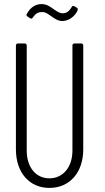

<svg xmlns="http://www.w3.org/2000/svg" viewBox="-20 -913 516 941"><path d="M285 -810C306 -810 337 -821 357 -855C360 -860 361 -864 361 -867C361 -871 360 -873 357 -875L345 -882C339 -886 334 -884 331 -878C317 -854 303 -848 287 -848C269 -848 256 -860 240 -870C224 -882 207 -893 184 -893C157 -893 131 -880 112 -846C108 -840 109 -836 115 -832L127 -824C132 -820 137 -821 141 -827C156 -849 169 -854 187 -854C205 -854 215 -844 232 -833C248 -822 264 -810 285 -810ZM222 8C321 8 388 -67 388 -181V-690C388 -696 384 -700 378 -700H345C339 -700 335 -696 335 -690V-175C335 -94 289 -39 222 -39C155 -39 111 -94 111 -175V-690C111 -696 107 -700 101 -700H68C62 -700 58 -696 58 -690V-181C58 -67 124 8 222 8Z"/></svg>

Font: Barlow Condensed Light
Style: Regular
Weight: 300
Width: 3
Designer: Jeremy Tribby
Foundry: Tribby Type
Version: Version 1.422;hotconv 1.0.109;makeotfexe 2.5.65596